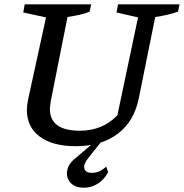

<svg xmlns="http://www.w3.org/2000/svg" viewBox="-20 -670 855 893"><path d="M333 10Q225 10 165 -34.5Q105 -79 105 -159Q105 -177 110 -204L194 -589L88 -612L95 -650H404L397 -616Q376 -607 351.5 -601.5Q327 -596 294 -591L216 -199Q215 -188 213.5 -179.5Q212 -171 212 -164Q212 -62 351 -62Q458 -62 526 -134L622 -589L522 -612L529 -650H815L808 -616Q766 -600 702 -591L626 -215Q605 -107 528.5 -48.5Q452 10 333 10ZM371 203Q328 203 307.5 179.5Q287 156 292.5 123.5Q298 91 332 65L433 -21H459L389 67Q367 95 372.5 114.5Q378 134 408 134Q442 134 474 105L483 131Q464 166 434.5 184.5Q405 203 371 203Z"/></svg>

Font: Piazzolla Medium
Style: Italic
Weight: 500
Italic angle: -11.3°
Designer: Juan Pablo del Peral
Foundry: Huerta Tipografica
Version: Version 1.330